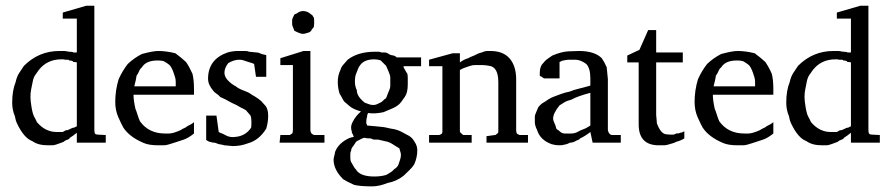

<svg xmlns="http://www.w3.org/2000/svg" viewBox="-20 -500 3117 673"><path d="M217.3 -44 234.7 -52Q240 -52 242.7 -54Q245.3 -56 249.3 -57.3V-281.3Q245.3 -282.7 237.3 -282.7Q234.7 -288 222.7 -288Q221.3 -290.7 217.3 -290.7H208Q204 -292 200 -292H194.7Q145.3 -292 116 -254.7Q109.3 -245.3 103.3 -236.7Q97.3 -228 94.7 -214Q92 -200 89.3 -187.3Q86.7 -174.7 86.7 -160Q86.7 -146.7 90.7 -123.3Q94.7 -100 100 -90.7Q105.3 -81.3 109.3 -72Q138.7 -37.3 178.7 -37.3H200L209.3 -42.7Q213.3 -44 217.3 -44ZM206.7 -321.3 222.7 -318.7Q234.7 -318.7 237.3 -316H249.3V-434.7H200V-456L282.7 -480H310.7V-44Q310.7 -34.7 313.3 -31.3Q316 -28 325.3 -28L350.7 -26.7V0H249.3V-34.7Q234.7 -22.7 225.3 -17.3Q222.7 -12 215.3 -10Q208 -8 202.7 -2.7Q196 0 190 2Q184 4 176.7 6.7Q169.3 9.3 162.7 9.3H148Q113.3 9.3 93.3 -5.3Q64 -16 40 -66.7Q34.7 -77.3 32 -93.3Q22.7 -114.7 22.7 -140Q22.7 -182.7 34.7 -212Q38.7 -230.7 46.7 -243.3Q54.7 -256 64 -269.3Q116 -321.3 188 -321.3Z M660 -32Q640 -16 624 -10.7Q608 -5.3 600 -2.7Q592 0 585.3 2Q578.7 4 570 6.7Q561.3 9.3 553.3 9.3H534.7Q502.7 9.3 484 1.3Q433.3 -20 412 -53.3Q405.3 -65.3 394.7 -89.3Q384 -113.3 384 -142.7Q384 -184 396 -222.7Q409.3 -252 428 -276Q450.7 -297.3 477.3 -310.7Q516 -321.3 534.7 -321.3Q562.7 -321.3 594.7 -313.3Q614.7 -298.7 632 -282.7Q644 -265.3 654.7 -241.3Q660 -220 660 -188V-168H448Q448 -148 454.7 -118.7Q458.7 -109.3 462 -98Q465.3 -86.7 470.7 -74.7Q501.3 -32 558.7 -32H572Q586.7 -32 613.3 -44Q618.7 -48 625.3 -50.7Q632 -53.3 636 -57.3Q653.3 -65.3 660 -72ZM596 -212Q596 -221.3 594 -228Q592 -234.7 589.3 -242.7Q581.3 -266.7 572.7 -273.3Q564 -280 558.7 -282.7Q553.3 -288 532 -288Q492 -288 477.3 -264Q470.7 -258.7 468 -251.3Q465.3 -244 458.7 -234.7Q457.3 -222.7 450.7 -197.3H596Z M897.3 -310.7 913.3 -306.7V-230.7H877.3L870.7 -276Q861.3 -280 850.7 -282.7L834.7 -288Q829.3 -290.7 818.7 -290.7Q800 -290.7 780 -278.7Q766.7 -261.3 766.7 -245.3Q766.7 -232 777.3 -220Q790.7 -205.3 806.7 -197.3Q816 -189.3 834 -182.7Q852 -176 858 -171.3Q864 -166.7 872 -162.7Q889.3 -152 896 -145.3L906.7 -133.3Q920 -121.3 920 -94.7V-93.3Q920 -72 913.3 -49.3Q888 -8 848 2.7Q824 12 796 12L766.7 9.3Q757.3 6.7 751.3 6Q745.3 5.3 740 2.7Q734.7 0 729.3 0Q724 0 717.3 -2.7Q712 -2.7 702.7 -9.3V-94.7H738.7L746.7 -37.3Q750.7 -34.7 756.7 -32.7Q762.7 -30.7 769.3 -26.7Q785.3 -17.3 804 -20Q840 -22.7 860 -52Q861.3 -57.3 861.3 -68Q861.3 -90.7 857.3 -96Q853.3 -101.3 849.3 -105.3Q845.3 -109.3 842.7 -113.3L830.7 -120Q824 -122.7 816.7 -127.3Q809.3 -132 801.3 -135.3Q793.3 -138.7 784 -144Q770.7 -152 752 -160Q746.7 -166.7 739.3 -171.3Q732 -176 728 -181.3Q709.3 -202.7 709.3 -224Q709.3 -292 777.3 -316Q796 -321.3 814.7 -321.3H840Q848 -321.3 853.3 -318.7L880 -316Q886.7 -316 897.3 -310.7Z M1068 -44Q1068 -30.7 1081.3 -26.7H1117.3V0H960L962.7 -26.7H996Q997.3 -28 998.7 -28.7Q1000 -29.3 1004 -32Q1006.7 -34.7 1006.7 -44V-272H962.7V-296L1044 -321.3H1068ZM1006.7 -438.7 1012 -449.3Q1022.7 -453.3 1026.7 -457.3Q1034.7 -461.3 1041.3 -461.3Q1058.7 -461.3 1070.7 -449.3Q1074.7 -448 1076 -444.7Q1077.3 -441.3 1080 -438.7Q1081.3 -432 1081.3 -420L1080 -405.3Q1077.3 -401.3 1074.7 -398.7Q1072 -396 1070.7 -392Q1064 -385.3 1058.7 -385.3Q1049.3 -381.3 1041.3 -381.3Q1033.3 -381.3 1012 -392L1006.7 -405.3Q1004 -410.7 1004 -416V-429.3Q1004 -433.3 1006.7 -438.7Z M1380 20Q1373.3 16 1368.7 13.3Q1364 10.7 1357.3 6Q1350.7 1.3 1340 -2.7Q1324 -6.7 1305.3 -10.7H1292Q1286.7 -10.7 1280 -14.7Q1264 -14.7 1257.3 -17.3Q1248 -14.7 1242.7 -11.3Q1237.3 -8 1230.7 -5.3Q1226.7 -1.3 1224 3.3Q1221.3 8 1217.3 13.3Q1210.7 20 1210.7 29.3Q1208 32 1208 40V56Q1208 64 1212 70Q1216 76 1219.3 82.7Q1222.7 89.3 1228 94.7Q1242.7 118.7 1292 118.7Q1314.7 118.7 1333.3 113.3Q1356 101.3 1361.3 93.3Q1373.3 86.7 1377.3 75.3Q1381.3 64 1383.3 56.7Q1385.3 49.3 1385.3 43.3Q1385.3 37.3 1383.3 32Q1381.3 26.7 1380 20ZM1230.7 -184Q1230.7 -165.3 1250.7 -146.7Q1256 -142.7 1258.7 -140Q1266.7 -137.3 1273.3 -134.7Q1280 -132 1288 -132Q1296 -132 1301.3 -134.7Q1306.7 -137.3 1312.7 -140Q1318.7 -142.7 1322.7 -147.3Q1326.7 -152 1333.3 -156Q1336 -162.7 1338.7 -170Q1341.3 -177.3 1344.7 -184.7Q1348 -192 1348 -198.7V-228Q1348 -236 1342 -249.3Q1336 -262.7 1333.3 -269.3L1314.7 -288Q1304 -292 1292 -292Q1257.3 -292 1242.7 -272Q1237.3 -265.3 1235.3 -259.3Q1233.3 -253.3 1228.7 -242.7Q1224 -232 1224 -214.7Q1224 -197.3 1230.7 -184ZM1217.3 -28 1213.3 -34.7V-40Q1210.7 -44 1210.7 -53.3Q1210.7 -62.7 1217.3 -74.7Q1226.7 -93.3 1245.3 -109.3Q1217.3 -117.3 1205.3 -128Q1193.3 -138.7 1186.7 -144Q1182.7 -149.3 1178.7 -157.3Q1174.7 -165.3 1170.7 -170.7Q1164 -190.7 1164 -213.3Q1164 -236 1173.3 -254.7Q1176 -265.3 1184 -274Q1192 -282.7 1198.7 -290.7Q1234.7 -318.7 1294.7 -318.7H1306.7Q1312 -318.7 1317.3 -316H1329.3Q1334.7 -316 1338.7 -313.3Q1348 -306.7 1356 -306Q1364 -305.3 1370.7 -298.7H1456V-268H1394.7V-264Q1397.3 -260 1400.7 -253.3Q1404 -246.7 1408 -241.3Q1409.3 -234.7 1409.3 -225.3Q1409.3 -216 1409.3 -204Q1409.3 -174.7 1398.7 -160Q1392 -150.7 1385.3 -141.3Q1374.7 -128 1355.3 -120Q1336 -112 1324 -106.7Q1292 -100 1270.7 -104Q1266.7 -98.7 1266.7 -90.7Q1264 -84 1264 -74.7V-66.7Q1264 -66.7 1266.7 -62.7V-60Q1266.7 -60 1297.3 -57.3Q1308 -56 1317.3 -55.3Q1326.7 -54.7 1337.3 -52Q1348 -49.3 1357.3 -48Q1373.3 -45.3 1387.3 -38Q1401.3 -30.7 1413.3 -24Q1425.3 -17.3 1433.3 -2.7Q1442.7 10.7 1442.7 26.7Q1442.7 52 1432 76Q1425.3 86.7 1414.7 96.7Q1404 106.7 1394.7 116Q1369.3 136 1338.7 141.3Q1309.3 153.3 1284 153.3Q1242.7 153.3 1221.3 148Q1194.7 136 1182.7 128Q1149.3 94.7 1149.3 60Q1149.3 54.7 1151.3 48Q1153.3 41.3 1154.7 32Q1166.7 1.3 1204 -16Q1210.7 -18.7 1220 -20Z M1722.7 -32Q1726.7 -32 1726.7 -40V-212Q1726.7 -265.3 1694.7 -269.3Q1681.3 -272 1668 -272H1645.3Q1636 -272 1626.7 -268.7Q1617.3 -265.3 1609.3 -262.7Q1601.3 -260 1592 -254.7V-40Q1592 -36 1596.7 -32.7Q1601.3 -29.3 1602 -28Q1602.7 -26.7 1605.3 -26.7H1633.3V0H1484V-26.7H1517.3Q1522.7 -26.7 1529.3 -32Q1530.7 -34.7 1530.7 -40V-268H1484V-290.7L1566.7 -313.3H1592V-281.3Q1606.7 -292 1621.3 -296Q1628 -300 1635.3 -302.7Q1642.7 -305.3 1650 -309.3Q1657.3 -313.3 1663.3 -314.7Q1669.3 -316 1675.3 -318.7Q1681.3 -321.3 1689.3 -321.3H1698.7Q1744 -321.3 1766.7 -294.7Q1789.3 -268 1789.3 -221.3V-44Q1789.3 -30.7 1796 -29.3Q1798.7 -28 1801.3 -26.7H1830.7V0H1685.3V-22.7L1714.7 -26.7Q1718.7 -26.7 1722.7 -32Z M2049.3 -174.7Q2004 -162.7 1982.7 -150.7Q1966.7 -146.7 1957.3 -140.7Q1948 -134.7 1941.3 -130.7Q1918.7 -102.7 1918.7 -84Q1918.7 -78.7 1923.3 -68.7Q1928 -58.7 1928.7 -54Q1929.3 -49.3 1932 -46.7Q1937.3 -44 1940.7 -40.7Q1944 -37.3 1948.7 -34.7Q1953.3 -32 1960 -32Q1972 -32 1981.3 -32Q1994.7 -32 2005.3 -38Q2016 -44 2024 -46.7Q2032 -49.3 2037.3 -52.7Q2042.7 -56 2049.3 -60ZM2106.7 -264 2110.7 -222.7V-44Q2110.7 -41.3 2114 -34.7Q2117.3 -28 2125.3 -26.7H2156V0H2057.3L2049.3 -37.3Q2030.7 -22.7 2013.3 -14.7Q2010.7 -10.7 2006 -9.3Q2001.3 -8 1997.3 -5.3Q1988 0 1978.7 0Q1965.3 6.7 1958.7 6.7Q1953.3 9.3 1940 9.3Q1926.7 9.3 1913.3 5.3Q1873.3 -9.3 1862.7 -44Q1854.7 -60 1854.7 -72V-90.7Q1854.7 -96 1858 -103.3Q1861.3 -110.7 1866.7 -124Q1877.3 -137.3 1886.7 -141.3Q1894.7 -146.7 1902.7 -152Q1910.7 -157.3 1923.3 -162Q1936 -166.7 1948.7 -171.3Q1961.3 -176 1976 -178.7Q1992 -185.3 2009.3 -189.3Q2026.7 -193.3 2049.3 -200V-225.3Q2049.3 -261.3 2034.7 -276Q2014.7 -290.7 1996 -290.7H1973.3Q1965.3 -290.7 1949.3 -286.7Q1945.3 -284 1941.3 -282.7V-225.3H1886.7L1878.7 -230.7Q1878.7 -232 1876.7 -232Q1874.7 -232 1872 -234.7V-244Q1872 -268 1884 -278.7Q1890.7 -288 1898.7 -293.3Q1906.7 -298.7 1916 -305.3Q1948 -318.7 1971.3 -320Q1994.7 -321.3 2009.3 -321.3Q2064 -321.3 2089.3 -296Q2098.7 -282.7 2106.7 -264Z M2364 -34.7Q2370.7 -34.7 2378.7 -40V-14.7Q2365.3 -6.7 2349.3 -2.7Q2346.7 0 2338.7 2Q2330.7 4 2322.7 6.7Q2314.7 9.3 2306.7 9.3H2289.3Q2218.7 9.3 2218.7 -64V-281.3H2178.7V-305.3L2221.3 -325.3L2252 -394.7H2280V-316H2373.3V-281.3H2280V-97.3Q2280 -97.3 2282.7 -66.7Q2285.3 -60 2288 -54.7Q2290.7 -49.3 2293.3 -45.3Q2302.7 -30.7 2314.7 -29.3Q2326.7 -28 2336 -28Q2345.3 -28 2349.3 -32Q2361.3 -32 2364 -34.7Z M2690.7 -32Q2670.7 -16 2654.7 -10.7Q2638.7 -5.3 2630.7 -2.7Q2622.7 0 2616 2Q2609.3 4 2600.7 6.7Q2592 9.3 2584 9.3H2565.3Q2533.3 9.3 2514.7 1.3Q2464 -20 2442.7 -53.3Q2436 -65.3 2425.3 -89.3Q2414.7 -113.3 2414.7 -142.7Q2414.7 -184 2426.7 -222.7Q2440 -252 2458.7 -276Q2481.3 -297.3 2508 -310.7Q2546.7 -321.3 2565.3 -321.3Q2593.3 -321.3 2625.3 -313.3Q2645.3 -298.7 2662.7 -282.7Q2674.7 -265.3 2685.3 -241.3Q2690.7 -220 2690.7 -188V-168H2478.7Q2478.7 -148 2485.3 -118.7Q2489.3 -109.3 2492.7 -98Q2496 -86.7 2501.3 -74.7Q2532 -32 2589.3 -32H2602.7Q2617.3 -32 2644 -44Q2649.3 -48 2656 -50.7Q2662.7 -53.3 2666.7 -57.3Q2684 -65.3 2690.7 -72ZM2626.7 -212Q2626.7 -221.3 2624.7 -228Q2622.7 -234.7 2620 -242.7Q2612 -266.7 2603.3 -273.3Q2594.7 -280 2589.3 -282.7Q2584 -288 2562.7 -288Q2522.7 -288 2508 -264Q2501.3 -258.7 2498.7 -251.3Q2496 -244 2489.3 -234.7Q2488 -222.7 2481.3 -197.3H2626.7Z M2930.7 -44 2948 -52Q2953.3 -52 2956 -54Q2958.7 -56 2962.7 -57.3V-281.3Q2958.7 -282.7 2950.7 -282.7Q2948 -288 2936 -288Q2934.7 -290.7 2930.7 -290.7H2921.3Q2917.3 -292 2913.3 -292H2908Q2858.7 -292 2829.3 -254.7Q2822.7 -245.3 2816.7 -236.7Q2810.7 -228 2808 -214Q2805.3 -200 2802.7 -187.3Q2800 -174.7 2800 -160Q2800 -146.7 2804 -123.3Q2808 -100 2813.3 -90.7Q2818.7 -81.3 2822.7 -72Q2852 -37.3 2892 -37.3H2913.3L2922.7 -42.7Q2926.7 -44 2930.7 -44ZM2920 -321.3 2936 -318.7Q2948 -318.7 2950.7 -316H2962.7V-434.7H2913.3V-456L2996 -480H3024V-44Q3024 -34.7 3026.7 -31.3Q3029.3 -28 3038.7 -28L3064 -26.7V0H2962.7V-34.7Q2948 -22.7 2938.7 -17.3Q2936 -12 2928.7 -10Q2921.3 -8 2916 -2.7Q2909.3 0 2903.3 2Q2897.3 4 2890 6.7Q2882.7 9.3 2876 9.3H2861.3Q2826.7 9.3 2806.7 -5.3Q2777.3 -16 2753.3 -66.7Q2748 -77.3 2745.3 -93.3Q2736 -114.7 2736 -140Q2736 -182.7 2748 -212Q2752 -230.7 2760 -243.3Q2768 -256 2777.3 -269.3Q2829.3 -321.3 2901.3 -321.3Z"/></svg>

Font: Peddana
Style: Regular
Weight: 400
Designer: Appaji Ambarisha Darbha
Foundry: Appaji Ambarisha Darbha
Version: Version 1.0.4; ttfautohint (v1.2.25-373a) -l 7 -r 28 -G 50 -